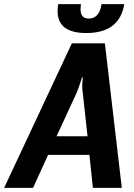

<svg xmlns="http://www.w3.org/2000/svg" viewBox="-30 -910 650 930"><path d="M-10 0 318 -700H478L560 0H420L403 -160H203L130 0ZM394 -250 371 -460Q367 -481 369 -509Q369 -517 371 -535H367L359 -509Q352 -487 341 -460L244 -250ZM249 -856Q249 -872 252 -890H362Q360 -872 360 -866Q360 -820 400 -820Q451 -820 462 -890H572Q549 -750 388 -750Q249 -750 249 -856Z"/></svg>

Font: Scada
Style: Bold Italic
Weight: 700
Italic angle: -10°
Version: Version 4.000